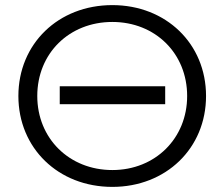

<svg xmlns="http://www.w3.org/2000/svg" viewBox="-20 -726 879 752"><path d="M420 6C630 6 787 -145 787 -350C787 -555 630 -706 420 -706C208 -706 52 -554 52 -350C52 -146 208 6 420 6ZM420 -60C251 -60 126 -184 126 -350C126 -517 251 -640 420 -640C588 -640 713 -517 713 -350C713 -184 588 -60 420 -60ZM214 -318H627V-388H214Z"/></svg>

Font: Montserrat Z
Style: Regular
Weight: 400
Designer: Julieta Ulanovsky
Foundry: Julieta Ulanovsky
Version: Version 8.000